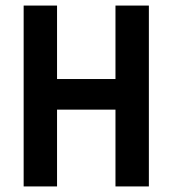

<svg xmlns="http://www.w3.org/2000/svg" viewBox="-20 -670 620 690"><path d="M65 0V-650H185V-386H395V-650H515V0H395V-276H185V0Z"/></svg>

Font: Sometype Mono
Style: Bold
Weight: 700
Monospace: yes
Designer: Ryoichi Tsunekawa
Foundry: Dharma Type
Version: Version 1.000; ttfautohint (v1.8.3)